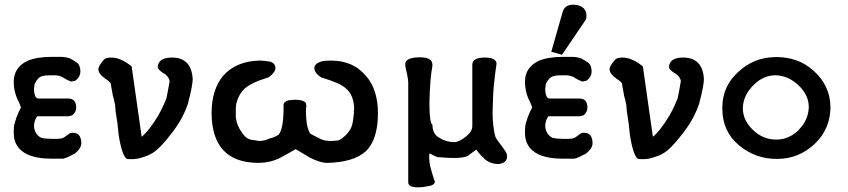

<svg xmlns="http://www.w3.org/2000/svg" viewBox="-20 -681 3638 824"><path d="M48 -170Q50 -174 54.5 -186.5Q59 -199 70 -220Q68 -225 64.5 -234.5Q61 -244 53 -259Q39 -293 39 -330Q39 -392 98 -420Q139 -437 202 -437H240Q252 -437 262.5 -435Q273 -433 279 -431Q292 -424 300 -419Q308 -414 313 -410Q318 -405 321 -397.5Q324 -390 325 -377Q325 -376 325 -375Q325 -350 302 -334L285 -331Q280 -333 271 -337Q262 -341 251 -348H252Q234 -358 214 -358Q195 -358 182 -357.5Q169 -357 161 -354Q143 -350 130 -323V-325Q128 -320 127.5 -313Q127 -306 126 -298Q126 -296 126 -294Q126 -282 131 -269Q135 -258 147 -258H274Q305 -258 307 -222Q307 -221 307 -220Q307 -199 290 -186L275 -182H139L135 -174Q134 -172 132 -169V-170Q126 -153 126 -143Q126 -113 148 -95Q150 -94 153 -92Q155 -91 158 -89Q171 -86 201 -85H215Q221 -85 225 -85Q232 -85 239 -86Q246 -87 253 -90L270 -102L268 -101L283 -111H294Q327 -111 329 -69Q329 -68 329 -67Q329 -42 297 -19H295Q266 -3 251 0H200Q137 0 96 -19Q39 -47 39 -110Q39 -115 39 -120Q39 -148 49 -170Z M427 -426Q435 -434 458 -434Q498 -434 545 -396L588 -94Q605 -108 623 -131.5Q641 -155 659 -185Q673 -210 681.5 -229Q690 -248 694 -258Q696 -266 699.5 -285Q703 -304 708 -333Q707 -342 701 -350Q695 -358 687 -364Q686 -365 684 -365.5Q682 -366 682 -367H681Q657 -383 657 -393Q659 -434 718 -434Q802 -434 807 -341Q807 -329 802 -302.5Q797 -276 786 -234Q778 -210 763 -180.5Q748 -151 722 -116Q696 -81 670.5 -54.5Q645 -28 625 -19H626Q603 -8 571 0Q570 0 569 0L553 2H537Q526 2 523 0Q514 -6 505 -32Q496 -58 489 -104L484 -152L477 -198Q476 -200 476 -202.5Q476 -205 476 -207Q476 -208 476 -209L475 -214Q475 -215 475 -216L474 -231Q472 -239 470 -249Q468 -259 465 -267Q465 -268 465 -269L464 -271Q464 -272 464 -273Q461 -290 458 -306Q455 -322 455 -324L447 -332H448L428 -346H429Q405 -361 402 -383Q402 -399 427 -426Z M1294 -231Q1294 -226 1294.5 -224.5Q1295 -223 1295 -222Q1295 -220 1293 -218V-211Q1293 -132 1312 -107L1347 -89Q1369 -76 1397 -76Q1405 -76 1413 -76.5Q1421 -77 1429 -78Q1437 -79 1447.5 -87Q1458 -95 1467 -104Q1488 -128 1491 -145Q1493 -151 1495 -163.5Q1497 -176 1499 -196Q1499 -201 1498.5 -202.5Q1498 -204 1498 -205Q1498 -207 1500 -209Q1500 -272 1464 -302Q1451 -314 1424.5 -325.5Q1398 -337 1358 -349Q1329 -368 1329 -389Q1329 -399 1338 -406.5Q1347 -414 1362 -418Q1374 -421 1400 -421Q1498 -421 1552 -353V-354Q1602 -295 1602 -195Q1602 -81 1549 -31Q1496 16 1383 18Q1355 18 1311 -4L1249 -41Q1238 -34 1220.5 -24.5Q1203 -15 1179 -2Q1140 17 1094 18Q1092 18 1090 18Q890 18 888 -195Q888 -295 937 -355Q992 -418 1092 -421Q1103 -421 1113.5 -420Q1124 -419 1136 -417Q1160 -412 1162 -391Q1162 -389 1162 -388Q1162 -371 1133 -349Q1061 -328 1029 -300Q1012 -283 1002 -260Q992 -237 992 -215Q992 -211 992 -207V-178Q994 -159 1002 -140.5Q1010 -122 1025 -103Q1041 -82 1066 -80Q1072 -80 1077 -78L1075 -79L1091 -76Q1114 -76 1138 -87Q1155 -90 1176 -103Q1197 -130 1197 -218V-231Q1197 -244 1219 -251Q1221 -251 1223.5 -251Q1226 -251 1231 -252Q1233 -252 1236.5 -252.5Q1240 -253 1243 -253Q1294 -253 1294 -231Z M1719 -405Q1719 -433 1775 -435Q1778 -435 1782 -435Q1808 -435 1822 -427.5Q1836 -420 1836 -400Q1825 -341 1823 -243Q1823 -237 1823 -232Q1823 -155 1836 -145Q1836 -106 1865 -90Q1894 -71 1930 -71Q1950 -71 1980 -95Q2007 -117 2007 -139V-403Q2007 -434 2060 -434Q2111 -434 2111 -407Q2111 -404 2110 -401Q2107 -379 2104 -356.5Q2101 -334 2099 -309Q2097 -289 2096 -262Q2095 -235 2094 -200Q2094 -165 2097.5 -138.5Q2101 -112 2106 -94Q2112 -81 2138 -48Q2146 -37 2151 -28.5Q2156 -20 2156 -13Q2156 -11 2156 -9Q2156 18 2121 23Q2080 23 2054 -4L2057 -3Q2046 -9 2024 -39L1986 -11Q1967 -3 1927 -3Q1910 -3 1896 -4Q1882 -5 1871 -6H1859Q1851 -9 1842.5 -13Q1834 -17 1823 -23Q1823 -22 1823 -20L1822 -11Q1822 -9 1822 -7Q1822 -4 1822 0Q1822 7 1823.5 17.5Q1825 28 1829 43L1843 91L1842 87Q1846 94 1846 99Q1846 115 1811 119Q1803 121 1793 122Q1783 123 1773 123Q1732 123 1732 101V-329Q1732 -338 1726 -368Q1722 -382 1720.5 -392Q1719 -402 1719 -405Z M2395 -631Q2404 -659 2436 -661Q2493 -661 2497 -617Q2497 -612 2496.5 -606Q2496 -600 2493 -595L2392 -446L2346 -459ZM2242 -170Q2244 -174 2248.5 -186.5Q2253 -199 2264 -220Q2262 -225 2258.5 -234.5Q2255 -244 2247 -259Q2233 -293 2233 -330Q2233 -392 2292 -420Q2333 -437 2396 -437H2434Q2446 -437 2456.5 -435Q2467 -433 2473 -431Q2486 -424 2494 -419Q2502 -414 2507 -410Q2512 -405 2515 -397.5Q2518 -390 2519 -377Q2519 -376 2519 -375Q2519 -350 2496 -334L2479 -331Q2474 -333 2465 -337Q2456 -341 2445 -348H2446Q2428 -358 2408 -358Q2389 -358 2376 -357.5Q2363 -357 2355 -354Q2337 -350 2324 -323V-325Q2322 -320 2321.5 -313Q2321 -306 2320 -298Q2320 -296 2320 -294Q2320 -282 2325 -269Q2329 -258 2341 -258H2468Q2499 -258 2501 -222Q2501 -221 2501 -220Q2501 -199 2484 -186L2469 -182H2333L2329 -174Q2328 -172 2326 -169V-170Q2320 -153 2320 -143Q2320 -113 2342 -95Q2344 -94 2347 -92Q2349 -91 2352 -89Q2365 -86 2395 -85H2409Q2415 -85 2419 -85Q2426 -85 2433 -86Q2440 -87 2447 -90L2464 -102L2462 -101L2477 -111H2488Q2521 -111 2523 -69Q2523 -68 2523 -67Q2523 -42 2491 -19H2489Q2460 -3 2445 0H2394Q2331 0 2290 -19Q2233 -47 2233 -110Q2233 -115 2233 -120Q2233 -148 2243 -170Z M2621 -426Q2629 -434 2652 -434Q2692 -434 2739 -396L2782 -94Q2799 -108 2817 -131.5Q2835 -155 2853 -185Q2867 -210 2875.5 -229Q2884 -248 2888 -258Q2890 -266 2893.5 -285Q2897 -304 2902 -333Q2901 -342 2895 -350Q2889 -358 2881 -364Q2880 -365 2878 -365.5Q2876 -366 2876 -367H2875Q2851 -383 2851 -393Q2853 -434 2912 -434Q2996 -434 3001 -341Q3001 -329 2996 -302.5Q2991 -276 2980 -234Q2972 -210 2957 -180.5Q2942 -151 2916 -116Q2890 -81 2864.5 -54.5Q2839 -28 2819 -19H2820Q2797 -8 2765 0Q2764 0 2763 0L2747 2H2731Q2720 2 2717 0Q2708 -6 2699 -32Q2690 -58 2683 -104L2678 -152L2671 -198Q2670 -200 2670 -202.5Q2670 -205 2670 -207Q2670 -208 2670 -209L2669 -214Q2669 -215 2669 -216L2668 -231Q2666 -239 2664 -249Q2662 -259 2659 -267Q2659 -268 2659 -269L2658 -271Q2658 -272 2658 -273Q2655 -290 2652 -306Q2649 -322 2649 -324L2641 -332H2642L2622 -346H2623Q2599 -361 2596 -383Q2596 -399 2621 -426Z M3308 -436Q3311 -436 3314 -436Q3357 -436 3396.5 -422.5Q3436 -409 3471 -378Q3543 -314 3544 -222Q3544 -128 3476 -63Q3443 -32 3402.5 -15.5Q3362 1 3315 1Q3267 1 3227 -13.5Q3187 -28 3152 -57Q3080 -117 3080 -214Q3080 -217 3080 -219Q3080 -310 3147 -371Q3214 -435 3308 -436ZM3168 -219Q3168 -218 3168 -217Q3168 -164 3213 -122Q3255 -82 3311 -82Q3340 -82 3363.5 -92.5Q3387 -103 3408 -123H3407Q3449 -165 3451 -220Q3451 -221 3451 -222Q3451 -272 3408 -314Q3362 -357 3309 -358Q3255 -358 3213 -315Q3192 -294 3180.5 -270Q3169 -246 3168 -219Z"/></svg>

Font: New Athena Unicode
Style: Bold
Weight: 700
Designer: J. Rusten 1997; rev. by R. Hancock 2001, 2002, rev. by D. Mastronarde 2002-2021
Foundry: Society for Classical Studies (formerly American Philological Association)
Version: Version 5.008